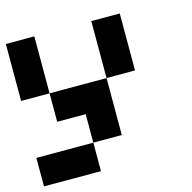

<svg xmlns="http://www.w3.org/2000/svg" viewBox="-95 -720 814 814"><g transform="rotate(-15 312.5 -312.5)"><path d="M125 -375H0V-625H125ZM375 -375V-625H500V-375ZM375 -125H250V-250H125V-375H375ZM250 -125V0H0V-125Z"/></g></svg>

Font: Tiny5
Style: Regular
Weight: 400
Designer: Stefan Schmidt
Foundry: Made with Bits'n'Picas by Kreative Software
Version: Version 1.002; ttfautohint (v1.8.4.7-5d5b)